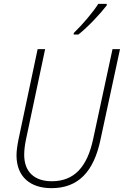

<svg xmlns="http://www.w3.org/2000/svg" viewBox="-20 -970 645 1000"><path d="M364 -798V-790H388C438 -829 504 -900 536 -942V-950H492C465 -907 409 -841 364 -798ZM248 10C388 10 468 -76 503 -241L605 -714H566L465 -245C434 -100 366 -26 250 -26C161 -26 106 -73 106 -164C106 -185 109 -214 115 -242L215 -714H176L76 -242C70 -212 66 -184 66 -161C66 -50 137 10 248 10Z"/></svg>

Font: Noto Sans SemiCondensed ExtraLight
Style: Italic
Weight: 200
Width: 4
Italic angle: -12°
Designer: Monotype Design Team
Foundry: Monotype Imaging Inc.
Version: Version 2.013